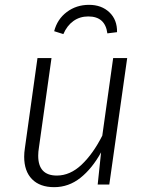

<svg xmlns="http://www.w3.org/2000/svg" viewBox="-20 -763 613 794"><path d="M80 -115Q80 -132 83 -151L135 -523H193L141 -153Q138 -135 138 -119Q138 -37 215 -37Q270 -37 317.5 -82Q365 -127 403 -202L448 -523H506L432 0H384L398 -133Q361 -66 312.5 -27.5Q264 11 204 11Q145 11 112.5 -22Q80 -55 80 -115ZM204 -634Q217 -684 256.5 -713.5Q296 -743 348 -743Q400 -743 432.5 -712Q465 -681 464 -630L424 -625Q415 -695 345 -695Q310 -695 283.5 -676Q257 -657 242 -622Z"/></svg>

Font: FiraGO Light
Style: Italic
Weight: 300
Italic angle: -8°
Designer: bBox Type GmbH
Foundry: bBox Type GmbH
Version: Version 1.001